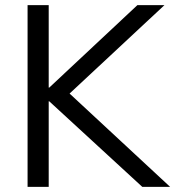

<svg xmlns="http://www.w3.org/2000/svg" viewBox="-20 -725 680 745"><path d="M87 0V-705H169V-385H171L513 -705H618L250 -362L640 0H532L171 -332H169V0Z"/></svg>

Font: Nunito Sans
Style: Regular
Weight: 400
Designer: Vernon Adams
Foundry: Vernon Adams
Version: Version 3.101; ttfautohint (v1.8.4.7-5d5b);gftools[0.9.27]